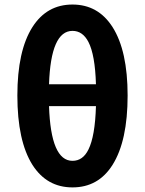

<svg xmlns="http://www.w3.org/2000/svg" viewBox="-20 -813 641 847"><path d="M299.8 13.7Q186.5 13.7 123 -85.9Q56.6 -191.4 56.6 -391.6Q56.6 -588.9 123 -693.4Q186.5 -793 299.8 -793Q413.1 -793 476.6 -693.4Q543 -588.9 543 -391.6Q543 -191.4 476.6 -85.9Q414.1 13.7 299.8 13.7ZM299.8 -103.5Q345.7 -103.5 370.1 -153.3Q399.4 -211.9 403.3 -344.7H196.3Q204.1 -103.5 299.8 -103.5ZM196.3 -441.4H403.3Q399.4 -571.3 370.1 -627.9Q344.7 -676.8 299.8 -676.8Q204.1 -676.8 196.3 -441.4Z"/></svg>

Font: Bpmf GenYo Gothic B
Style: B
Weight: 700
Foundry: But Ko
Version: Version 1.320